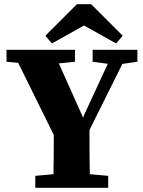

<svg xmlns="http://www.w3.org/2000/svg" viewBox="-20 -894 679 914"><path d="M148 0V-57L294 -70H346L495 -57V0ZM233 0Q234 -35 234.5 -67.5Q235 -100 235.5 -135.5Q236 -171 236 -213Q236 -255 236 -309H406Q406 -256 406 -213.5Q406 -171 406.5 -136Q407 -101 407.5 -68Q408 -35 409 0ZM255 -213 36 -657H231L389 -304H364L381 -348L524 -657H596L375 -213ZM11 -600V-657H337V-600L211 -587H153ZM421 -600V-657H634V-600L543 -587H518ZM414 -874 564 -724 533 -687 333 -799H427L227 -687L196 -724L346 -874Z"/></svg>

Font: Source Serif 4 18pt
Style: Bold
Weight: 700
Designer: Frank Grießhammer
Foundry: Adobe Systems Incorporated
Version: Version 4.004;hotconv 1.0.116;makeotfexe 2.5.65601